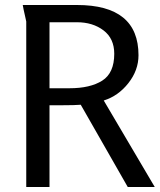

<svg xmlns="http://www.w3.org/2000/svg" viewBox="-20 -748 639 768"><path d="M599 0H491L303 -329Q280 -327 228 -327H178V0H85V-662Q85 -663 81.5 -678Q78 -693 74.5 -709.5Q71 -726 71 -728H288Q534 -728 534 -527Q534 -467 493.5 -415.5Q453 -364 395 -346ZM178 -395H258Q341 -395 389 -425.5Q437 -456 437 -533Q437 -594 394 -626.5Q351 -659 288 -659H178Z"/></svg>

Font: Rosario
Style: Regular
Weight: 400
Designer: Hector Gatti
Foundry: Omnibus-Type
Version: Version 1.004